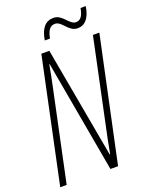

<svg xmlns="http://www.w3.org/2000/svg" viewBox="-160 -957 808 1039"><g transform="rotate(-20 243.5 -437.0)"><path d="M195 -775H225C233 -817 247 -841 277 -841C317 -841 333 -776 386 -776C428 -776 457 -808 467 -874H437C429 -828 413 -810 388 -810C350 -810 333 -874 280 -874C234 -874 206 -842 195 -775ZM2 0H39L147 -510C158 -563 168 -609 174 -646H176L291 0H335L487 -714H450L344 -212C337 -181 326 -127 317 -76H314L199 -714H153Z"/></g></svg>

Font: Noto Sans ExtraCondensed ExtraLight
Style: Italic
Weight: 200
Width: 2
Italic angle: -12°
Designer: Monotype Design Team
Foundry: Monotype Imaging Inc.
Version: Version 2.013